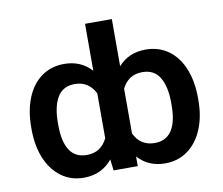

<svg xmlns="http://www.w3.org/2000/svg" viewBox="-79 -803 1056 909"><g transform="rotate(-10 449.5 -348.5)"><path d="M644.5 9.8Q564.5 9.8 513.7 -46.4V0H397.5L391.1 -53.7Q339.4 9.8 253.9 9.8Q191.9 9.8 145.5 -24.4Q99.1 -58.6 74 -119.1Q48.8 -179.7 48.8 -257.8V-267.6Q48.8 -348.6 73.7 -409.7Q98.6 -470.7 145 -503.9Q191.4 -537.1 253.9 -537.1Q334.5 -537.1 384.8 -481V-707H513.7V-480.5Q564 -537.1 645.5 -537.1Q708 -537.1 754.4 -503.9Q800.8 -470.7 825.7 -409.7Q850.6 -348.6 850.6 -267.6V-257.8Q850.6 -179.7 825.4 -119.1Q800.3 -58.6 753.7 -24.4Q707 9.8 644.5 9.8ZM611.3 -434.6Q577.1 -434.6 552.7 -418.5Q528.3 -402.3 513.7 -372.6V-156.7Q544.4 -93.8 612.3 -93.8Q721.7 -93.8 721.7 -257.8V-267.6Q721.7 -345.2 695.3 -389.9Q668.9 -434.6 611.3 -434.6ZM286.1 -93.8Q354 -93.8 384.8 -156.7V-372.6Q370.1 -402.3 345.7 -418.5Q321.3 -434.6 287.1 -434.6Q229.5 -434.6 203.1 -389.9Q176.8 -345.2 176.8 -267.6V-257.8Q176.8 -93.8 286.1 -93.8Z"/></g></svg>

Font: Pretendard SemiBold
Style: Regular
Weight: 600
Designer: Base glyphs from Inter by Rasmus Andersson; Hangeul glyphs from Noto Sans CJK(Source Han Sans) by Jang Soo-young and Kan
Foundry: Kil Hyung-jin
Version: Version 1.309